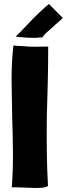

<svg xmlns="http://www.w3.org/2000/svg" viewBox="-20 -937 335 963"><path d="M128.9 -703.1Q106.4 -705.1 87.9 -706.1Q81.1 -706.1 66.4 -707Q51.8 -709 46.9 -708Q46.9 -707 46.9 -706.1Q38.1 -626 38.1 -543.9Q38.1 -539.1 38.1 -534.2Q39.1 -447.3 41 -357.4Q43.9 -267.6 44.9 -176.8Q45.9 -85.9 39.1 3.9Q48.8 1 76.2 2.9Q102.5 3.9 131.8 4.9Q143.6 5.9 155.3 5.9Q171.9 5.9 187.5 4.9Q212.9 2.9 220.7 -4.9Q215.8 -89.8 214.8 -176.8Q213.9 -263.7 214.8 -350.6Q216.8 -439.5 219.7 -526.4Q221.7 -613.3 221.7 -699.2Q221.7 -700.2 221.7 -703.1Q215.8 -703.1 198.2 -703.1Q153.3 -702.1 128.9 -703.1ZM185.5 -881.8Q164.1 -862.3 141.6 -838.9Q119.1 -815.4 96.7 -792Q76.2 -769.5 58.6 -753.9Q66.4 -752 81.1 -751Q96.7 -749 116.2 -748Q135.7 -747.1 156.2 -747.1Q176.8 -748 193.4 -750Q197.3 -757.8 210.9 -771.5Q224.6 -784.2 241.2 -797.9Q256.8 -813.5 272.5 -826.2Q287.1 -838.9 293.9 -845.7Q293.9 -846.7 294.9 -846.7Q277.3 -864.3 225.6 -917Q208 -903.3 185.5 -881.8Z"/></svg>

Font: Londrina Solid
Style: NNS
Weight: 400
Designer: Marcelo Magalhaes
Version: Version 1.002